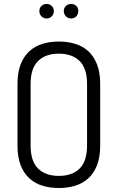

<svg xmlns="http://www.w3.org/2000/svg" viewBox="-20 -940 592 966"><path d="M215 -920Q230 -920 240.5 -910Q251 -900 251 -884Q251 -869 240.5 -858Q230 -847 215 -847Q199 -847 188.5 -858Q178 -869 178 -884Q178 -900 188.5 -910Q199 -920 215 -920ZM338 -920Q354 -920 364 -910Q374 -900 374 -884Q374 -869 364 -858Q354 -847 338 -847Q322 -847 311.5 -858Q301 -869 301 -884Q301 -900 311.5 -910Q322 -920 338 -920ZM276 6Q232 6 194 -5.5Q156 -17 128 -42.5Q100 -68 84 -108.5Q68 -149 68 -208V-518Q68 -576 84 -616.5Q100 -657 128 -682.5Q156 -708 194 -719.5Q232 -731 276 -731Q320 -731 358 -719.5Q396 -708 424 -682.5Q452 -657 468 -616.5Q484 -576 484 -518V-208Q484 -149 468 -108.5Q452 -68 424 -42.5Q396 -17 358 -5.5Q320 6 276 6ZM418 -518Q418 -596 380.5 -633Q343 -670 276 -670Q209 -670 171.5 -633Q134 -596 134 -518V-208Q134 -129 171.5 -92Q209 -55 276 -55Q343 -55 380.5 -92Q418 -129 418 -208Z"/></svg>

Font: Dosis
Style: Book
Weight: 400
Designer: EdgarTolentino, PabloImpallari, IginoMarini
Foundry: EdgarTolentino, PabloImpallari, IginoMarini
Version: Version 1.007